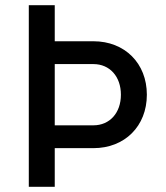

<svg xmlns="http://www.w3.org/2000/svg" viewBox="-20 -720 640 740"><path d="M91 0H191V-149H340C461 -149 546 -234 546 -355C546 -476 461 -561 340 -561H191V-700H91ZM191 -237V-473H340C403 -473 446 -425 446 -355C446 -285 403 -237 340 -237Z"/></svg>

Font: CommitMono
Style: 500Regular
Weight: 500
Monospace: yes
Designer: Eigil Nikolajsen
Foundry: Eigil Nikolajsen
Version: Version 1.143